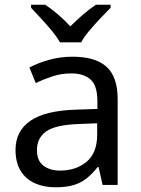

<svg xmlns="http://www.w3.org/2000/svg" viewBox="-20 -786 601 816"><path d="M288 -545Q386 -545 433 -502Q480 -459 480 -365V0H416L399 -76H395Q372 -47 347.5 -27.5Q323 -8 291.5 1Q260 10 215 10Q167 10 128.5 -7Q90 -24 68 -59.5Q46 -95 46 -149Q46 -229 109 -272.5Q172 -316 303 -320L394 -323V-355Q394 -422 365 -448Q336 -474 283 -474Q241 -474 203 -461.5Q165 -449 132 -433L105 -499Q140 -518 188 -531.5Q236 -545 288 -545ZM314 -259Q214 -255 175.5 -227Q137 -199 137 -148Q137 -103 164.5 -82Q192 -61 235 -61Q303 -61 348 -98.5Q393 -136 393 -214V-262ZM235 -606Q222 -629 200 -655.5Q178 -682 154 -708Q130 -734 112 -753V-766H172Q198 -749 226 -725Q254 -701 279 -674Q306 -701 334 -725Q362 -749 388 -766H450V-753Q431 -734 406.5 -708Q382 -682 359.5 -655.5Q337 -629 325 -606Z"/></svg>

Font: Noto Sans Sinhala
Style: Regular
Weight: 400
Designer: Jelle Bosma - Monotype Design Team
Foundry: Monotype Imaging Inc.
Version: Version 2.006